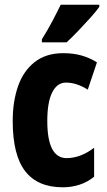

<svg xmlns="http://www.w3.org/2000/svg" viewBox="-20 -786 455 816"><path d="M247 10Q140 10 87 -58.5Q34 -127 34 -272Q34 -354 56.5 -419Q79 -484 127 -522Q175 -560 249 -560Q292 -560 327 -550Q362 -540 392 -521L353 -405Q306 -435 260 -435Q223 -435 202 -393.5Q181 -352 181 -272Q181 -114 263 -114Q322 -114 380 -158V-35Q352 -12 318 -1Q284 10 247 10ZM402 -757Q389 -738 365 -711.5Q341 -685 314 -656.5Q287 -628 263 -606H158V-619Q183 -659 202.5 -696Q222 -733 238 -766H402Z"/></svg>

Font: Noto Sans Thai ExtCond ExtBd
Style: Regular
Weight: 800
Width: 2
Designer: Monotype Design Team
Foundry: Monotype Imaging Inc.
Version: Version 2.002; ttfautohint (v1.8.4.7-5d5b)